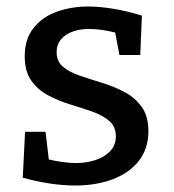

<svg xmlns="http://www.w3.org/2000/svg" viewBox="-20 -560 535 590"><path d="M154 -400Q154 -371 174 -354.5Q194 -338 226.5 -327Q259 -316 295 -305Q331 -294 363 -277Q395 -260 415.5 -231.5Q436 -203 436 -157Q436 -103 406.5 -65.5Q377 -28 326 -9Q275 10 212 10Q174 10 133.5 4Q93 -2 50 -14L57 -155H120L130 -70Q176 -59 215 -59Q245 -59 273 -68Q301 -77 318.5 -95.5Q336 -114 336 -141Q336 -171 315.5 -188.5Q295 -206 263.5 -217Q232 -228 196 -239Q160 -250 128 -267Q96 -284 76 -312.5Q56 -341 56 -387Q56 -440 83 -474Q110 -508 154.5 -524Q199 -540 251 -540Q286 -540 328.5 -533Q371 -526 416 -512L411 -391H347L334 -460Q290 -471 254 -471Q210 -471 182 -452Q154 -433 154 -400Z"/></svg>

Font: Bitter Medium
Style: Regular
Weight: 500
Designer: Sol Matas, and Bitter project Authors
Foundry: Sol Matas
Version: Version 2.001